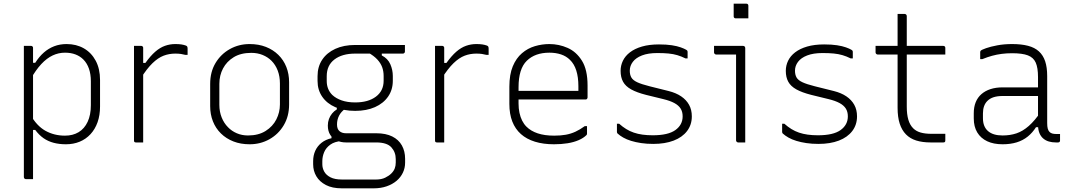

<svg xmlns="http://www.w3.org/2000/svg" viewBox="-20 -776 5840 1046"><path d="M110 -526Q117 -526 123.5 -526Q130 -526 136.5 -526Q143 -526 149 -526Q153 -526 155 -524.5Q157 -523 158.5 -521Q160 -519 160 -515Q160 -426 160 -336.5Q160 -247 160 -157.5Q160 -68 160 21.5Q160 111 160 200Q154 200 147.5 200Q141 200 134.5 200Q128 200 121 200Q118 200 115.5 198.5Q113 197 111.5 194.5Q110 192 110 189Q110 112 110 35Q110 -42 110 -118.5Q110 -195 110 -272Q110 -349 110 -426Q110 -449 110 -474.5Q110 -500 110 -526ZM343 -536Q396 -536 437 -512.5Q478 -489 501.5 -445Q525 -401 525 -340V-196Q525 -148 511.5 -110Q498 -72 473 -45Q448 -18 414 -4Q380 10 339 10Q303 10 272.5 2Q242 -6 217.5 -23Q193 -40 172 -68H145V-152Q180 -90 227.5 -63.5Q275 -37 334 -37Q377 -37 408.5 -56Q440 -75 457.5 -112.5Q475 -150 475 -203V-333Q475 -372 464.5 -402Q454 -432 434 -452Q416 -470 391 -479.5Q366 -489 334 -489Q299 -489 267 -474Q235 -459 205 -427Q175 -395 145 -342V-434H172Q193 -467 218.5 -489.5Q244 -512 275 -524Q306 -536 343 -536Z M746 -433H772Q800 -472 826 -494.5Q852 -517 879 -526.5Q906 -536 935 -536Q954 -536 967.5 -534Q981 -532 992 -528Q998 -526 1000 -522Q1002 -518 1002 -511Q1002 -507 1002 -502.5Q1002 -498 1002 -494Q1002 -490 1002 -485.5Q1002 -481 1002 -477H990Q979 -480 966 -482Q953 -484 935 -484Q901 -484 871 -472.5Q841 -461 810.5 -431.5Q780 -402 746 -348ZM760 0Q754 0 747.5 0Q741 0 734.5 0Q728 0 721 0Q718 0 716 -0.5Q714 -1 712.5 -2.5Q711 -4 710.5 -6Q710 -8 710 -11Q710 -16 710 -47Q710 -78 710 -125Q710 -172 710 -226Q710 -280 710 -332.5Q710 -385 710 -426Q710 -462 710 -488Q710 -514 710 -526Q717 -526 723.5 -526Q730 -526 736.5 -526Q743 -526 749 -526Q753 -526 755 -524.5Q757 -523 758.5 -521Q760 -519 760 -515Q760 -509 760 -471Q760 -433 760 -375Q760 -317 760 -249.5Q760 -182 760 -116.5Q760 -51 760 0Z M1340 -536Q1389 -536 1428.5 -520.5Q1468 -505 1496.5 -477Q1525 -449 1540 -411Q1555 -373 1555 -328V-207Q1555 -143 1526 -94Q1497 -45 1448 -17.5Q1399 10 1340 10Q1291 10 1251.5 -5.5Q1212 -21 1183.5 -49Q1155 -77 1140 -115Q1125 -153 1125 -198V-319Q1125 -384 1154 -432.5Q1183 -481 1232 -508.5Q1281 -536 1340 -536ZM1349 -488Q1292 -488 1253.5 -464.5Q1215 -441 1195 -403Q1175 -365 1175 -319V-205Q1175 -168 1187.5 -136.5Q1200 -105 1222 -83Q1242 -62 1270 -50Q1298 -38 1331 -38Q1388 -38 1427 -62.5Q1466 -87 1485.5 -125.5Q1505 -164 1505 -207V-321Q1505 -360 1493 -391.5Q1481 -423 1459 -445Q1439 -465 1411 -476.5Q1383 -488 1349 -488Z M1766 -92Q1766 -111 1772 -127.5Q1778 -144 1789 -157.5Q1800 -171 1815 -180V-199L1860 -183Q1838 -167 1827 -145.5Q1816 -124 1816 -98Q1816 -73 1829.5 -61.5Q1843 -50 1865 -50H2030Q2082 -50 2117 -32.5Q2152 -15 2169.5 16.5Q2187 48 2187 89V110Q2187 139 2175 164.5Q2163 190 2140.5 209Q2118 228 2086.5 239Q2055 250 2016 250H1842Q1790 250 1755.5 232Q1721 214 1703.5 184.5Q1686 155 1686 119V102Q1686 71 1697.5 45.5Q1709 20 1731.5 2Q1754 -16 1786 -23V-48L1843 -8Q1803 -5 1779.5 12Q1756 29 1746 53Q1736 77 1736 102V119Q1736 140 1746.5 159Q1757 178 1780.5 190Q1804 202 1843 202H2029Q2058 202 2078.5 192Q2099 182 2112 169Q2125 156 2130.5 141.5Q2136 127 2136 110V91Q2136 53 2112 26.5Q2088 0 2029 0H1865Q1837 0 1814.5 -10.5Q1792 -21 1779 -41.5Q1766 -62 1766 -92ZM1985 -490H2060V-474Q2093 -457 2106.5 -426Q2120 -395 2120 -362V-336Q2120 -287 2094.5 -250Q2069 -213 2023 -192.5Q1977 -172 1915 -172Q1853 -172 1807 -192Q1761 -212 1735.5 -249Q1710 -286 1710 -335V-361Q1710 -413 1735.5 -451Q1761 -489 1807 -510Q1853 -531 1915 -531Q1983 -531 2051 -531Q2119 -531 2186 -531Q2186 -522 2186 -513Q2186 -504 2186 -495Q2186 -491 2183 -487.5Q2180 -484 2175 -484Q2132 -484 2088.5 -484Q2045 -484 2002 -484Q1959 -484 1915 -484Q1844 -484 1802 -452Q1760 -420 1760 -361V-335Q1760 -312 1767.5 -293Q1775 -274 1790 -259Q1810 -240 1841.5 -229Q1873 -218 1915 -218Q1986 -218 2028 -249.5Q2070 -281 2070 -336V-362Q2070 -388 2062 -410Q2054 -432 2035.5 -452Q2017 -472 1985 -490Z M2386 -433H2412Q2440 -472 2466 -494.5Q2492 -517 2519 -526.5Q2546 -536 2575 -536Q2594 -536 2607.5 -534Q2621 -532 2632 -528Q2638 -526 2640 -522Q2642 -518 2642 -511Q2642 -507 2642 -502.5Q2642 -498 2642 -494Q2642 -490 2642 -485.5Q2642 -481 2642 -477H2630Q2619 -480 2606 -482Q2593 -484 2575 -484Q2541 -484 2511 -472.5Q2481 -461 2450.5 -431.5Q2420 -402 2386 -348ZM2400 0Q2394 0 2387.5 0Q2381 0 2374.5 0Q2368 0 2361 0Q2358 0 2356 -0.5Q2354 -1 2352.5 -2.5Q2351 -4 2350.5 -6Q2350 -8 2350 -11Q2350 -16 2350 -47Q2350 -78 2350 -125Q2350 -172 2350 -226Q2350 -280 2350 -332.5Q2350 -385 2350 -426Q2350 -462 2350 -488Q2350 -514 2350 -526Q2357 -526 2363.5 -526Q2370 -526 2376.5 -526Q2383 -526 2389 -526Q2393 -526 2395 -524.5Q2397 -523 2398.5 -521Q2400 -519 2400 -515Q2400 -509 2400 -471Q2400 -433 2400 -375Q2400 -317 2400 -249.5Q2400 -182 2400 -116.5Q2400 -51 2400 0Z M2973 -536Q3025 -536 3072.5 -515Q3120 -494 3150.5 -445Q3181 -396 3181 -310V-245Q3181 -242 3179.5 -239.5Q3178 -237 3176 -235.5Q3174 -234 3170 -234H2882Q2866 -234 2850 -234Q2834 -234 2818 -234H2799L2777 -281H3131Q3131 -287 3131 -293.5Q3131 -300 3131 -306Q3131 -356 3119.5 -392Q3108 -428 3085 -450Q3065 -470 3036.5 -479.5Q3008 -489 2973 -489Q2895 -489 2850 -445Q2805 -401 2805 -301V-212Q2805 -185 2810 -161.5Q2815 -138 2824.5 -119Q2834 -100 2848 -86Q2872 -62 2909.5 -49.5Q2947 -37 2999 -37Q3035 -37 3062.5 -42Q3090 -47 3115 -58.5Q3140 -70 3166 -89H3178Q3178 -77 3178 -66.5Q3178 -56 3178 -48Q3178 -46 3177.5 -44Q3177 -42 3175 -40Q3159 -24 3132.5 -12.5Q3106 -1 3072 4.5Q3038 10 2998 10Q2940 10 2894.5 -4Q2849 -18 2818 -45.5Q2787 -73 2771 -114Q2755 -155 2755 -210V-304Q2755 -370 2773.5 -414.5Q2792 -459 2823.5 -486Q2855 -513 2894 -524.5Q2933 -536 2973 -536Z M3536 -39Q3620 -39 3659.5 -67.5Q3699 -96 3699 -142Q3699 -167 3688 -184.5Q3677 -202 3654 -214.5Q3631 -227 3594 -236L3500 -259Q3449 -272 3418.5 -289Q3388 -306 3374.5 -330.5Q3361 -355 3361 -390Q3361 -419 3373.5 -445Q3386 -471 3412 -491Q3438 -511 3477.5 -522.5Q3517 -534 3570 -534Q3611 -534 3640 -529.5Q3669 -525 3688.5 -518Q3708 -511 3718 -505Q3722 -503 3723.5 -501Q3725 -499 3725.5 -497Q3726 -495 3726 -492Q3726 -483 3726 -475.5Q3726 -468 3726 -458H3714Q3692 -469 3670 -475.5Q3648 -482 3622 -484.5Q3596 -487 3561 -487Q3511 -487 3477.5 -474Q3444 -461 3427.5 -439Q3411 -417 3411 -391Q3411 -369 3419.5 -354Q3428 -339 3451.5 -328Q3475 -317 3519 -306L3623 -280Q3663 -270 3691 -251Q3719 -232 3734 -205Q3749 -178 3749 -142Q3749 -96 3723 -62Q3697 -28 3650 -10Q3603 8 3539 8Q3503 8 3473 3.5Q3443 -1 3418.5 -8.5Q3394 -16 3375.5 -26.5Q3357 -37 3344 -49Q3343 -51 3342 -52.5Q3341 -54 3341 -57Q3341 -68 3341 -80Q3341 -92 3341 -102H3353Q3372 -85 3391.5 -73Q3411 -61 3433 -53.5Q3455 -46 3480.5 -42.5Q3506 -39 3536 -39Z M3990 -11Q3990 -58 3990 -104.5Q3990 -151 3990 -198Q3990 -245 3990 -292Q3990 -339 3990 -385.5Q3990 -432 3990 -479H3970Q3959 -479 3948 -479Q3937 -479 3925.5 -479Q3914 -479 3903 -479Q3892 -479 3881 -479Q3877 -479 3873.5 -482.5Q3870 -486 3870 -490Q3870 -499 3870 -508Q3870 -517 3870 -526Q3886 -526 3902 -526Q3918 -526 3934 -526Q3950 -526 3965.5 -526Q3981 -526 3997 -526Q4013 -526 4029 -526Q4032 -526 4034.5 -524.5Q4037 -523 4038.5 -520.5Q4040 -518 4040 -515Q4040 -461 4040 -407.5Q4040 -354 4040 -301Q4040 -248 4040 -194.5Q4040 -141 4040 -87Q4040 -73 4040 -58.5Q4040 -44 4040 -29.5Q4040 -15 4040 0Q4030 0 4020.5 0Q4011 0 4001 0Q3997 0 3993.5 -3.5Q3990 -7 3990 -11ZM3977 -756Q3986 -756 3994.5 -756Q4003 -756 4011.5 -756Q4020 -756 4028.5 -756Q4037 -756 4046 -756Q4051 -756 4054 -753Q4057 -750 4057 -745V-676Q4048 -676 4039.5 -676Q4031 -676 4022.5 -676Q4014 -676 4005.5 -676Q3997 -676 3988 -676Q3983 -676 3980 -679Q3977 -682 3977 -687Z M4436 -39Q4520 -39 4559.5 -67.5Q4599 -96 4599 -142Q4599 -167 4588 -184.5Q4577 -202 4554 -214.5Q4531 -227 4494 -236L4400 -259Q4349 -272 4318.5 -289Q4288 -306 4274.5 -330.5Q4261 -355 4261 -390Q4261 -419 4273.5 -445Q4286 -471 4312 -491Q4338 -511 4377.5 -522.5Q4417 -534 4470 -534Q4511 -534 4540 -529.5Q4569 -525 4588.5 -518Q4608 -511 4618 -505Q4622 -503 4623.5 -501Q4625 -499 4625.5 -497Q4626 -495 4626 -492Q4626 -483 4626 -475.5Q4626 -468 4626 -458H4614Q4592 -469 4570 -475.5Q4548 -482 4522 -484.5Q4496 -487 4461 -487Q4411 -487 4377.5 -474Q4344 -461 4327.5 -439Q4311 -417 4311 -391Q4311 -369 4319.5 -354Q4328 -339 4351.5 -328Q4375 -317 4419 -306L4523 -280Q4563 -270 4591 -251Q4619 -232 4634 -205Q4649 -178 4649 -142Q4649 -96 4623 -62Q4597 -28 4550 -10Q4503 8 4439 8Q4403 8 4373 3.5Q4343 -1 4318.5 -8.5Q4294 -16 4275.5 -26.5Q4257 -37 4244 -49Q4243 -51 4242 -52.5Q4241 -54 4241 -57Q4241 -68 4241 -80Q4241 -92 4241 -102H4253Q4272 -85 4291.5 -73Q4311 -61 4333 -53.5Q4355 -46 4380.5 -42.5Q4406 -39 4436 -39Z M4750 -526H5119Q5124 -526 5127 -523Q5130 -520 5130 -515Q5130 -509 5130 -503Q5130 -497 5130 -491.5Q5130 -486 5130 -479H4761Q4759 -479 4757 -480Q4755 -481 4753.5 -482.5Q4752 -484 4751 -486Q4750 -488 4750 -490Q4750 -497 4750 -502.5Q4750 -508 4750 -514Q4750 -520 4750 -526ZM5130 -47Q5130 -38 5130 -29Q5130 -20 5130 -11Q5130 -5 5127.5 -2.5Q5125 0 5119 0Q5110 0 5101.5 0Q5093 0 5084.5 0Q5076 0 5067.5 0Q5059 0 5050 0Q5005 0 4971.5 -10.5Q4938 -21 4915.5 -44Q4893 -67 4881.5 -102.5Q4870 -138 4870 -189Q4870 -239 4870 -289Q4870 -339 4870 -389Q4870 -439 4870 -489.5Q4870 -540 4870 -591Q4870 -618 4870 -645.5Q4870 -673 4870 -700Q4880 -700 4889.5 -700Q4899 -700 4909 -700Q4912 -700 4914.5 -698.5Q4917 -697 4918.5 -694.5Q4920 -692 4920 -689Q4920 -627 4920 -565.5Q4920 -504 4920 -442Q4920 -380 4920 -318.5Q4920 -257 4920 -195Q4920 -153 4928.5 -124Q4937 -95 4955 -77Q4971 -61 4995.5 -54Q5020 -47 5054 -47Q5064 -47 5074.5 -47Q5085 -47 5095 -47Q5105 -47 5115 -47Z M5685 -361Q5685 -330 5685 -298Q5685 -266 5685 -233.5Q5685 -201 5685 -169Q5685 -137 5685 -106Q5685 -87 5688 -75.5Q5691 -64 5698 -57Q5704 -51 5713 -48.5Q5722 -46 5734 -46Q5736 -46 5738.5 -46Q5741 -46 5743 -46H5755Q5755 -37 5755 -28.5Q5755 -20 5755 -11Q5755 -5 5752 -2.5Q5749 0 5744 0Q5739 0 5737 0Q5735 0 5732 0Q5712 0 5694.5 -5Q5677 -10 5663.5 -21.5Q5650 -33 5642.5 -51.5Q5635 -70 5635 -97Q5635 -135 5635 -178Q5635 -221 5635 -259Q5635 -275 5635 -291.5Q5635 -308 5635 -324Q5635 -340 5635 -356Q5635 -407 5622.5 -435Q5610 -463 5579.5 -474.5Q5549 -486 5494 -486Q5464 -486 5437 -482.5Q5410 -479 5384.5 -472Q5359 -465 5332 -454H5320Q5320 -464 5320 -473Q5320 -482 5320 -492Q5320 -495 5321 -497Q5322 -499 5323 -500Q5328 -505 5352 -513.5Q5376 -522 5413 -529Q5450 -536 5494 -536Q5544 -536 5580.5 -526.5Q5617 -517 5640 -496Q5663 -475 5674 -442Q5685 -409 5685 -361ZM5335 -132Q5335 -86 5362.5 -62Q5390 -38 5442 -38Q5483 -38 5517.5 -49.5Q5552 -61 5585 -90Q5618 -119 5654 -172V-83H5624Q5605 -53 5579 -32Q5553 -11 5519 -0.5Q5485 10 5442 10Q5393 10 5358 -6.5Q5323 -23 5304 -54.5Q5285 -86 5285 -131V-159Q5285 -193 5295.5 -219Q5306 -245 5326.5 -263Q5347 -281 5376 -290.5Q5405 -300 5442 -300Q5476 -300 5508 -300Q5540 -300 5573.5 -300Q5607 -300 5645 -300Q5653 -300 5656.5 -294Q5660 -288 5661 -277.5Q5662 -267 5662 -253Q5620 -253 5586.5 -253Q5553 -253 5519.5 -253Q5486 -253 5442 -253Q5414 -253 5393.5 -246.5Q5373 -240 5359 -226Q5347 -214 5341 -197Q5335 -180 5335 -158Z"/></svg>

Font: Recursive Light
Style: Regular
Weight: 300
Version: Version 1.085